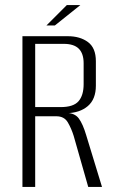

<svg xmlns="http://www.w3.org/2000/svg" viewBox="-20 -733 453 753"><path d="M68 0V-591H246Q294 -591 325 -568Q356 -545 356 -493V-397Q356 -344 324.5 -317Q293 -290 240 -289V-290Q273 -290 289 -268.5Q305 -247 318 -203L380 0H326L269 -200Q260 -229 246 -253Q232 -277 201 -277H118V0ZM118 -313H218Q268 -313 288 -336Q308 -359 308 -403V-485Q308 -523 289 -542Q270 -561 230 -561H118ZM162 -633 242 -713H295L195 -633Z"/></svg>

Font: Alumni Sans Thin Light
Style: Regular
Weight: 300
Version: Version 1.018